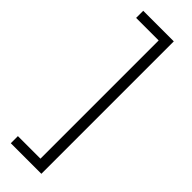

<svg xmlns="http://www.w3.org/2000/svg" viewBox="-292 -727 897 897"><g transform="rotate(45 156.5 -278.5)"><path d="M31 112H180V-669H31V-716H233V159H31Z"/></g></svg>

Font: Noto Sans Ethiopic Condensed Light
Style: Regular
Weight: 300
Width: 3
Designer: Monotype Design Team
Foundry: Monotype Imaging Inc.
Version: Version 2.102; ttfautohint (v1.8.4.7-5d5b)